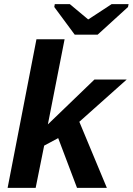

<svg xmlns="http://www.w3.org/2000/svg" viewBox="-20 -916 647 936"><path d="M195.3 -206.1 153.8 0H17.1L157.7 -724.6H294.9L213.4 -309.6L291.5 -384.8L440.4 -528.3H597.7L366.7 -322.3L501 0H355.5L263.7 -242.7ZM604 -881.8 456.1 -747.1H344.2L244.6 -881.8L247.1 -896H320.3L409.2 -821.8H411.1L524.4 -896H606.9Z"/></svg>

Font: Arimo
Style: Bold Italic
Weight: 700
Italic angle: -12°
Designer: Steve Matteson
Foundry: Monotype Imaging Inc.
Version: Version 1.33